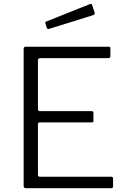

<svg xmlns="http://www.w3.org/2000/svg" viewBox="-20 -987 662 1007"><path d="M104 -730Q104 -742 115 -742H550Q559 -742 559 -733V-692Q559 -682 548 -682H191Q179 -682 179 -671V-414Q179 -404 190 -404H461Q470 -404 470 -395V-353Q470 -349 468.5 -347Q467 -345 461 -345H189Q179 -345 179 -335V-70Q179 -60 189 -60H562Q573 -60 573 -51V-9Q573 -5 570.5 -2.5Q568 0 563 0H116Q104 0 104 -12V-730ZM463 -961 476 -922Q480 -911 467 -907L239 -836Q234 -834 230.5 -835.5Q227 -837 225 -842L219 -861Q215 -871 222 -874L453 -966Q460 -969 463 -961Z"/></svg>

Font: Libre Franklin Light
Style: Regular
Weight: 300
Designer: Pablo Impallari, Rodrigo Fuenzalida, Nhung Nguyen
Foundry: Impallari Type
Version: Version 3.000